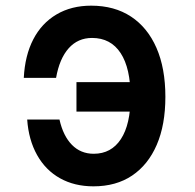

<svg xmlns="http://www.w3.org/2000/svg" viewBox="-20 -641 690 678"><path d="M456 -247H250V-351H456ZM310 17Q243 17 192 -11.5Q141 -40 111 -93.5Q81 -147 76 -219H190Q203 -161 234 -129.5Q265 -98 311 -98Q373 -98 407 -150Q441 -202 441 -299Q441 -400 406 -453.5Q371 -507 305 -507Q255 -507 222.5 -470.5Q190 -434 178 -366H64Q68 -445 97.5 -502Q127 -559 179.5 -590Q232 -621 302 -621Q384 -621 442.5 -582.5Q501 -544 532.5 -472Q564 -400 564 -299Q564 -200 533.5 -129.5Q503 -59 446.5 -21Q390 17 310 17Z"/></svg>

Font: Martian Mono SemiCondensed Medium
Style: Regular
Weight: 500
Width: 4
Designer: Roman Shamin
Foundry: Evil Martians
Version: Version 1.000